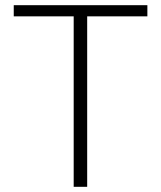

<svg xmlns="http://www.w3.org/2000/svg" viewBox="-20 -720 620 740"><path d="M264 -657H33V-700H548V-657H316V0H264Z"/></svg>

Font: KoHo Light
Style: Regular
Weight: 300
Version: Version 1.000; ttfautohint (v1.6)